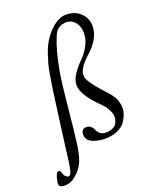

<svg xmlns="http://www.w3.org/2000/svg" viewBox="-211 -832 888 1113"><g transform="rotate(-20 233.0 -275.5)"><path d="M-43 166Q-43 153 -35 125.5Q-27 98 -14.5 98Q-2 98 0 112.5Q2 127 12.5 137Q23 147 29 147Q35 147 40 142Q45 137 48.5 125.5Q52 114 55 99.5Q58 85 61 60Q64 35 67 11Q78 -73 84.5 -122Q91 -171 101.5 -250Q112 -329 116 -356.5Q120 -384 128.5 -436Q137 -488 143.5 -509Q150 -530 160 -562Q176 -613 206.5 -655Q237 -697 271.5 -718.5Q306 -740 332.5 -740Q359 -740 384.5 -732Q410 -724 434.5 -696Q459 -668 459 -626Q459 -584 436 -546Q413 -508 385 -484Q311 -419 311 -375Q311 -355 329.5 -327Q348 -299 370.5 -274Q393 -249 406 -234.5Q419 -220 423 -215Q427 -210 436.5 -196.5Q446 -183 449.5 -173.5Q453 -164 456.5 -148.5Q460 -133 460 -117Q460 -101 453 -81Q446 -61 430.5 -38.5Q415 -16 382 -1Q349 14 306.5 14Q264 14 228 -1Q192 -16 192 -51.5Q192 -87 225 -87Q254 -87 268 -52Q273 -40 286 -29Q299 -18 321.5 -18Q344 -18 362 -26Q380 -34 387 -46Q399 -68 399 -86.5Q399 -105 388.5 -127Q378 -149 366 -162.5Q354 -176 331 -199Q254 -279 254 -334Q254 -366 276.5 -400Q299 -434 326 -459.5Q353 -485 375.5 -524Q398 -563 398 -604.5Q398 -646 376 -672Q354 -698 322 -698Q296 -698 273 -683Q252 -669 240 -632Q214 -571 192 -456Q180 -395 165 -240.5Q150 -86 140.5 -16Q131 54 116 89.5Q101 125 73 151Q45 177 26.5 183Q8 189 -7 189Q-43 189 -43 166Z"/></g></svg>

Font: Sorts Mill Goudy
Style: Italic
Weight: 400
Italic angle: -7.40001°
Version: Version 003.101